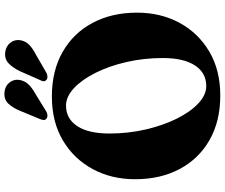

<svg xmlns="http://www.w3.org/2000/svg" viewBox="-92 -874 987 842"><g transform="rotate(-90 401.0 -453.5)"><path d="M398.5 -719Q511 -719 593.5 -672Q676 -625 721 -540.8Q766 -456.5 766 -345.5Q766 -242 721.5 -159.5Q677 -77 595.5 -28.8Q514 19.5 402.5 19.5Q290 19.5 207.5 -27.5Q125 -74.5 80.2 -158.8Q35.5 -243 35.5 -354Q35.5 -457.5 80 -540Q124.5 -622.5 205.8 -670.8Q287 -719 398.5 -719ZM567 -232.5Q567 -315.5 549.5 -391.8Q532 -468 502 -527.8Q472 -587.5 434.8 -622.2Q397.5 -657 358.5 -657Q301 -657 268.5 -607.8Q236 -558.5 236 -467Q236 -383.5 253.8 -307.2Q271.5 -231 301.2 -171.2Q331 -111.5 368 -76.8Q405 -42 444 -42Q502 -42 534.5 -91.5Q567 -141 567 -232.5ZM335.5 -858.5Q349 -891.5 367.5 -910.5Q386 -929.5 416 -927Q442.5 -925 458 -906.8Q473.5 -888.5 471.5 -866Q469 -841.5 453.8 -824.2Q438.5 -807 410.5 -791.5L332.5 -743.5Q325 -739 316 -738.5Q307 -738 301 -743Q294.5 -748.5 295.2 -755.5Q296 -762.5 299.5 -771.5ZM509 -858.5Q524.5 -891 544.2 -909.2Q564 -927.5 593.5 -923.5Q619.5 -920 634 -901.2Q648.5 -882.5 645.5 -859.5Q642 -835.5 625.8 -819.2Q609.5 -803 581 -788.5L501.5 -742.5Q493.5 -738.5 484.8 -738.5Q476 -738.5 470.5 -743.5Q464 -749.5 465.2 -756.8Q466.5 -764 471 -772Z"/></g></svg>

Font: Fraunces 9pt S000
Style: Bold
Weight: 700
Version: Version 1.000; ttfautohint (v1.8.3)